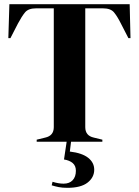

<svg xmlns="http://www.w3.org/2000/svg" viewBox="-20 -680 667 921"><path d="M156 0V-10L197 -20Q238 -29 238 -70V-640H153Q116 -640 100 -620.5Q84 -601 66 -567L30 -497H20L25 -660H602L606 -497H596L560 -567Q543 -601 527 -620.5Q511 -640 474 -640H389V-70Q389 -29 430 -20L471 -10V0ZM287 85 300 -2H321L315 47Q374 54 403 77Q432 100 432 134Q432 171 400 196Q368 221 303 221Q279 221 261.5 217.5Q244 214 228 209L232 192Q261 201 285 201Q313 201 328.5 184.5Q344 168 344 139Q344 115 328.5 102Q313 89 287 85Z"/></svg>

Font: DM Serif Display
Style: Regular
Weight: 400
Designer: Colophon Foundry, Frank Grießhammer
Foundry: Colophon Foundry
Version: Version 5.200; ttfautohint (v1.8.3)